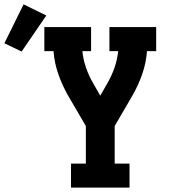

<svg xmlns="http://www.w3.org/2000/svg" viewBox="-159 -859 779 879"><path d="M166 0V-110H234V-282L153 -421Q126 -468 108 -519.5Q90 -571 86 -625H44V-735H258V-625H218Q222 -586 235 -548.5Q248 -511 268 -477L300 -421L332 -477Q352 -511 365 -548.5Q378 -586 382 -625H342V-735H556V-625H514Q510 -571 492 -519.5Q474 -468 447 -421L366 -282V-110H434V0ZM-60 -623 -139 -661 -51 -839 53 -788Z"/></svg>

Font: Iosevka Curly Slab XBdEx
Style: Regular
Weight: 800
Width: 7
Monospace: yes
Designer: Belleve Invis
Foundry: Belleve Invis
Version: Version 11.0.0; ttfautohint (v1.8.3)